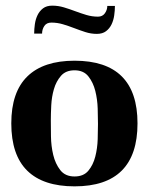

<svg xmlns="http://www.w3.org/2000/svg" viewBox="-20 -650 527 680"><path d="M20 -213Q20 -324 77 -379.5Q134 -435 244 -435Q467 -435 467 -213Q467 10 244 10Q133 10 76.5 -45.5Q20 -101 20 -213ZM244 -25Q276 -25 293 -45.5Q310 -66 317.5 -95.5Q325 -125 326 -157Q327 -189 327 -211Q327 -233 326 -265.5Q325 -298 317.5 -328Q310 -358 293 -379.5Q276 -401 244 -401Q213 -401 196 -381.5Q179 -362 171 -334.5Q163 -307 161.5 -276.5Q160 -246 160 -224Q160 -201 160.5 -167Q161 -133 168.5 -101.5Q176 -70 193.5 -47.5Q211 -25 244 -25ZM101 -531Q101 -547 103.5 -564.5Q106 -582 113 -596.5Q120 -611 132.5 -620.5Q145 -630 165 -630Q186 -630 206 -624Q226 -618 246 -610.5Q266 -603 286 -597Q306 -591 327 -591Q343 -591 351.5 -603Q360 -615 360 -629H387Q387 -613 384.5 -595.5Q382 -578 375 -563.5Q368 -549 355.5 -539.5Q343 -530 323 -530Q302 -530 282 -536.5Q262 -543 242.5 -550.5Q223 -558 203 -564Q183 -570 162 -570Q145 -570 137 -558Q129 -546 129 -531Z"/></svg>

Font: Gamine
Style: Bold
Weight: 700
Designer: Tapiwanashe Sebastian Garikayi
Version: Version 1.000